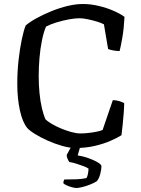

<svg xmlns="http://www.w3.org/2000/svg" viewBox="-20 -740 705 960"><path d="M357.5 0Q327.8 0 290.9 -10.5Q254 -21.1 218.2 -37Q182.5 -53 155.1 -70Q127.6 -87 116 -100.4Q92.4 -129 79.4 -188.5Q66.4 -248 66.4 -321Q66.4 -381.4 72.8 -439.2Q79.2 -497 89 -543.2Q98.7 -589.5 108.7 -613Q130.8 -631.6 164.8 -650.1Q198.8 -668.7 238.9 -684.8Q279 -701 319.2 -710.5Q359.4 -720 394.2 -720Q433 -720 472.9 -710.6Q512.8 -701.2 547 -686.3Q581.2 -671.5 602.5 -655.7Q599.5 -596.6 591.6 -551.3Q583.6 -505.9 577.9 -484.5Q554.1 -485.7 540.5 -489Q526.9 -492.2 520.5 -495L499.6 -618.4Q485.8 -625.9 462.7 -632.7Q439.6 -639.5 416.5 -644.2Q393.5 -648.8 377.2 -648.8Q355.2 -648.8 323.9 -643Q292.6 -637.2 262 -627.8Q231.3 -618.4 210 -606.9Q198 -578.7 189.7 -537.6Q181.3 -496.5 177.4 -450Q173.5 -403.5 173.5 -359.6Q173.5 -315.4 177.6 -273.8Q181.7 -232.3 189.7 -198.5Q197.7 -164.8 207.7 -143Q217.2 -133.4 238.2 -120.9Q259.2 -108.5 284.9 -97.7Q310.6 -87 336.4 -79.9Q362.1 -72.8 381.8 -72.8Q400 -72.8 421.3 -75.1Q442.7 -77.5 462.1 -81.3Q481.6 -85.1 493 -90.1L544.1 -239.2Q562 -239.2 577.5 -234.1Q592.9 -229.1 601 -224.5Q600.7 -200.2 598.3 -171.6Q596 -143 593.2 -114.9Q590.5 -86.8 587.3 -63.9Q568.3 -51.6 534 -36.5Q499.6 -21.3 455 -10.7Q410.3 0 357.5 0ZM362.2 200Q353.5 200 339.1 196Q324.7 192 312.7 186.5Q300.7 181 296.7 176Q296.7 168.7 298.7 164Q300.7 159.4 301.7 157.4Q336.6 157.4 363.2 156.4Q389.7 155.4 412.4 150.4Q417.4 142.4 420 127.8Q422.6 113.2 422.6 103Q415.9 97.8 398.7 91.2Q381.6 84.5 361.9 78.4Q342.2 72.3 326.5 70.1Q322.5 64.3 318 54.5Q313.5 44.8 313.5 34.8Q323.8 15.9 331.4 1.8Q339 -12.3 354.3 -37H389.9L368.4 37Q395.4 41 423.1 51Q450.9 61 469.1 72Q487.3 83 487.3 91Q487.3 107 481.2 130Q475.1 153 464.1 166Q448.3 176 427.7 183.9Q407 191.8 389.1 195.9Q371.2 200 362.2 200Z"/></svg>

Font: Texturina Medium
Style: Regular
Weight: 500
Designer: Guillermo Torres Carreño
Foundry: Omnibus-Type
Version: Version 1.003